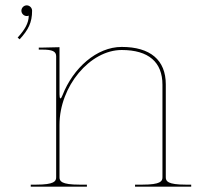

<svg xmlns="http://www.w3.org/2000/svg" viewBox="-20 -698 755 718"><path d="M125 -520V-512.5H137.5C176 -512.5 190 -506 190 -487.5V-35C190 -20.5 183.5 -7.5 115 -7.5H95V0H305V-7.5H277.5C209 -7.5 202.5 -20.5 202.5 -35V-231C202.5 -376 317 -511 435 -511C536 -511 587.5 -465.5 587.5 -381V-35C587.5 -20.5 581 -7.5 512.5 -7.5H485V0H695V-7.5H675C606.5 -7.5 600 -20.5 600 -35V-382.5C600 -473.5 542 -522.5 435 -522.5C341.5 -522.5 253.5 -443.5 214 -342.5C210.5 -333.5 208 -330 206 -330C203.5 -330 202.5 -337 202.5 -345.5V-521.5L137.5 -520ZM60 -658C60 -647 69.5 -638 80 -638C82.5 -638 85 -638.5 87 -639.5H87.5C87.5 -612.5 73.5 -587.5 46 -557.5L53.5 -551C86 -586.5 100 -613.5 100 -658C100 -669 90.5 -678 80 -678C69 -678 60 -668.5 60 -658Z"/></svg>

Font: Znikomit
Style: Regular
Weight: 100
Designer: gluk
Foundry: gluk
Version: Version 0.55